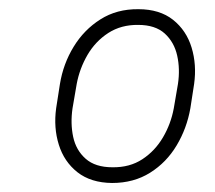

<svg xmlns="http://www.w3.org/2000/svg" viewBox="-20 -741 475 424"><path d="M104 -502 112.3 -555.2Q119.6 -600.1 142.6 -637.7Q165.5 -675.3 201.7 -698.2Q237.8 -721.2 285.6 -720.7Q332.5 -720.7 362.1 -697.3Q391.6 -673.8 403.1 -636Q414.6 -598.1 408.7 -555.7L400.4 -502Q392.6 -457.5 370.1 -419.9Q347.7 -382.3 311.5 -359.6Q275.4 -336.9 227.5 -336.9Q180.7 -337.4 151.1 -360.6Q121.6 -383.8 109.9 -421.4Q98.1 -459 104 -502ZM149.4 -555.7 140.1 -501.5Q135.3 -468.3 141.6 -438.7Q147.9 -409.2 169.2 -390.4Q190.4 -371.6 228.5 -371.6Q266.6 -371.1 294.4 -389.4Q322.3 -407.7 339.8 -437.5Q357.4 -467.3 363.8 -502L373 -555.7Q377.9 -588.4 371.3 -618.2Q364.7 -647.9 343.8 -667Q322.8 -686 285.2 -686Q247.6 -686.5 219.2 -668.2Q190.9 -649.9 173.3 -619.9Q155.8 -589.8 149.4 -555.7Z"/></svg>

Font: Roboto ExtraLight
Style: Italic
Weight: 250
Designer: Christian Robertson
Foundry: Google
Version: Version 3.009; 2024